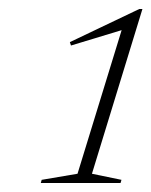

<svg xmlns="http://www.w3.org/2000/svg" viewBox="-20 -729 336 426"><path d="M152 -343.5 252 -669 261 -665.5 137.5 -628 135 -635.5 289 -709H296L184 -343.5L249.5 -330L247.5 -323H70.5L72.5 -330Z"/></svg>

Font: Newsreader 60pt ExtraLight
Style: Italic
Weight: 250
Italic angle: -17°
Designer: Hugues Gentile
Foundry: Production Type
Version: Version 1.003